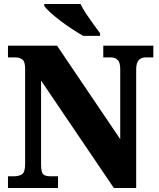

<svg xmlns="http://www.w3.org/2000/svg" viewBox="-20 -943 797 963"><path d="M20 0V-59H51Q76 -59 91 -69.5Q106 -80 106 -120V-598Q106 -635 91.5 -645Q77 -655 59 -655H20V-714H266L583 -245V-598Q583 -630 570 -642.5Q557 -655 538 -655H498V-714H749V-655H709Q688 -655 675.5 -641Q663 -627 663 -594V0H551L186 -539V-120Q186 -80 196 -69.5Q206 -59 231 -59H271V0ZM397 -763Q373 -777 343 -796.5Q313 -816 284 -838Q255 -860 233 -880Q211 -900 202 -913V-923H384Q394 -901 412 -874Q430 -847 449 -821Q468 -795 482 -776V-763Z"/></svg>

Font: Noto Serif SemiCondensed Black
Style: Regular
Weight: 900
Width: 4
Designer: Monotype Design Team
Foundry: Monotype Imaging Inc.
Version: Version 2.014; ttfautohint (v1.8.4.7-5d5b)